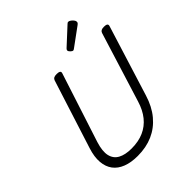

<svg xmlns="http://www.w3.org/2000/svg" viewBox="-325 -1465 1696 1696"><g transform="rotate(-45 522.5 -617.5)"><path d="M409 19Q327 19 267.5 -4Q208 -27 174.5 -71.5Q141 -116 135.5 -181.5Q130 -247 157 -331L362 -973Q367 -987 378.5 -993.5Q390 -1000 414 -1000Q437 -1000 448 -993Q459 -986 454 -970L243 -320Q215 -231 228 -175Q241 -119 289.5 -92.5Q338 -66 417 -66Q504 -66 569.5 -95Q635 -124 680.5 -180.5Q726 -237 751 -320L954 -973Q959 -987 970.5 -993.5Q982 -1000 1005 -1000Q1053 -1000 1044 -970L838 -309Q805 -201 744 -128Q683 -55 599 -18Q515 19 409 19ZM665 -1043Q654 -1043 640.5 -1056.5Q627 -1070 627 -1080Q627 -1084 628.5 -1088Q630 -1092 636 -1098L793 -1243Q798 -1248 802.5 -1251Q807 -1254 813 -1254Q823 -1254 835.5 -1245Q848 -1236 857.5 -1224Q867 -1212 867 -1201Q867 -1194 864.5 -1189Q862 -1184 852 -1176L684 -1053Q678 -1049 673.5 -1046Q669 -1043 665 -1043Z"/></g></svg>

Font: Playwrite CZ
Style: Regular
Weight: 400
Designer: Veronika Burian, José Scaglione
Foundry: TypeTogether
Version: Version 1.002